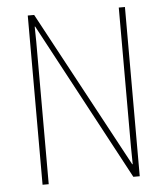

<svg xmlns="http://www.w3.org/2000/svg" viewBox="-52 -760 703 807"><g transform="rotate(-5 300.0 -357.0)"><path d="M95 0V-714H122L478 -53H480Q479 -88 479 -125.5Q479 -163 479 -191V-714H505V0H478L122 -665H120Q121 -633 121 -602Q121 -571 121 -530V0Z"/></g></svg>

Font: Noto Sans Mono Thin
Style: Regular
Weight: 100
Designer: Monotype Design Team
Foundry: Monotype Imaging Inc.
Version: Version 2.014